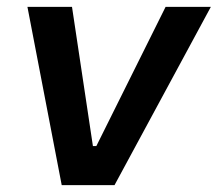

<svg xmlns="http://www.w3.org/2000/svg" viewBox="-20 -540 635 560"><path d="M160 0H314L595 -520H463L261 -114H251L190 -520H60Z"/></svg>

Font: Fixel Display 20240404 SemiBold
Style: Italic
Weight: 600
Italic angle: -10°
Designer: AlfaBravo + MacPaw
Foundry: Kyrylo Tkachov, Marchela Mozhyna, Serhii Makarenko, Maria Weinstein, Zakhar Kryvoshyya
Version: Version 1.211;Glyphs 3.2 (3225)